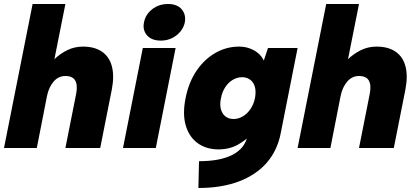

<svg xmlns="http://www.w3.org/2000/svg" viewBox="-20 -740 2083 960"><path d="M143 -720H307L252 -444Q280 -471 316 -489Q352 -507 395 -507Q453 -507 490 -481.5Q527 -456 539.5 -408Q552 -360 539 -292L481 0H307L361 -272Q369 -315 356 -337.5Q343 -360 307 -360Q272 -360 248 -332Q224 -304 215 -260L164 0H0Z M694 -500H858L759 0H595ZM784 -537Q738 -537 715 -563.5Q692 -590 700 -628Q707 -667 740.5 -693.5Q774 -720 820 -720Q866 -720 888.5 -693.5Q911 -667 904 -628Q896 -590 862.5 -563.5Q829 -537 784 -537Z M1320 -500H1468L1383 -71Q1366 14 1313 74.5Q1260 135 1173.5 167.5Q1087 200 972 200L975 66Q1081 66 1142.5 34Q1204 2 1217 -59V-61L1247 -80Q1218 -45 1173.5 -19Q1129 7 1073 7Q1011 7 968 -24.5Q925 -56 908.5 -113.5Q892 -171 908 -250Q924 -330 963.5 -387.5Q1003 -445 1058 -476Q1113 -507 1175 -507Q1205 -507 1230 -497.5Q1255 -488 1272.5 -472.5Q1290 -457 1299 -437ZM1085 -250Q1075 -203 1093 -174Q1111 -145 1149 -145Q1171 -145 1193 -157.5Q1215 -170 1231.5 -193.5Q1248 -217 1255 -250Q1261 -284 1254 -307Q1247 -330 1230 -342Q1213 -354 1191 -354Q1166 -354 1144 -341Q1122 -328 1106.5 -304.5Q1091 -281 1085 -250Z M1611 -720H1775L1720 -444Q1748 -471 1784 -489Q1820 -507 1863 -507Q1921 -507 1958 -481.5Q1995 -456 2007.5 -408Q2020 -360 2007 -292L1949 0H1775L1829 -272Q1837 -315 1824 -337.5Q1811 -360 1775 -360Q1740 -360 1716 -332Q1692 -304 1683 -260L1632 0H1468Z"/></svg>

Font: Albert Sans Black
Style: Italic
Weight: 900
Italic angle: -11.25°
Designer: Andreas Rasmussen
Foundry: a.Foundry
Version: Version 1.025